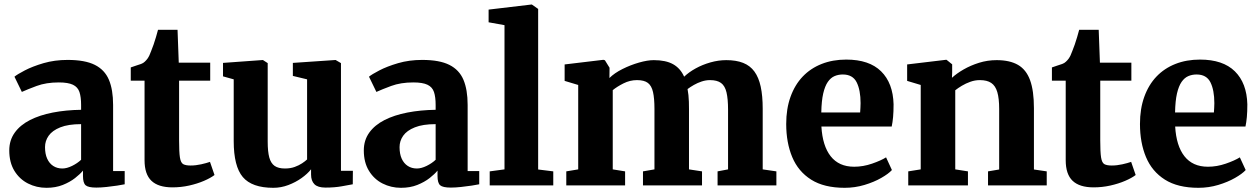

<svg xmlns="http://www.w3.org/2000/svg" viewBox="-20 -840 5704 870"><path d="M190.5 11Q145.5 11 107 -8.5Q68.5 -28 45.2 -66Q22 -104 22 -158.5Q22 -204.5 46.8 -239Q71.5 -273.5 115.8 -296Q160 -318.5 219.2 -330Q278.5 -341.5 347.5 -342.5V-364.5Q347.5 -400.5 340 -423Q332.5 -445.5 310.5 -456Q288.5 -466.5 246.5 -466.5Q189 -466.5 146 -450.5Q103 -434.5 79 -423.5L45.5 -492.5Q58 -503 92.5 -521Q127 -539 177.2 -553.8Q227.5 -568.5 286.5 -568.5Q365 -568.5 409.8 -546Q454.5 -523.5 473.5 -478.5Q492.5 -433.5 492.5 -364.5V-65H545V-5Q533.5 -2.5 511 1Q488.5 4.5 462.8 7.2Q437 10 416.5 10Q380 10 368 -0.5Q356 -11 356 -42.5V-67Q343.5 -51.5 320.2 -33.2Q297 -15 264.5 -2Q232 11 190.5 11ZM262.5 -76.5Q282.5 -76.5 306.5 -88.2Q330.5 -100 347.5 -116V-277.5Q289.5 -277.5 253.2 -263Q217 -248.5 200.5 -225Q184 -201.5 184 -173.5Q184 -142.5 193.8 -121Q203.5 -99.5 221.2 -88Q239 -76.5 262.5 -76.5Z M761.5 9Q697.5 9 666.2 -20.8Q635 -50.5 635 -114V-474.5H572.5V-534.5Q584.5 -539 596.8 -542.8Q609 -546.5 619.2 -550.2Q629.5 -554 636 -560.5Q643 -567 647.8 -573.5Q652.5 -580 656.8 -588.8Q661 -597.5 665 -609Q670.5 -622 676 -638.2Q681.5 -654.5 686.8 -672Q692 -689.5 696 -705H784.5L790 -556H932.5V-474.5H791.5V-203.5Q791.5 -151 795.2 -126.8Q799 -102.5 810.2 -96.2Q821.5 -90 843.5 -90Q867 -90 891.5 -95.5Q916 -101 931.5 -106.5L952 -47Q934.5 -33.5 904.2 -20.5Q874 -7.5 837 0.8Q800 9 761.5 9Z M1455 10Q1420 10 1404.8 -5.2Q1389.5 -20.5 1389.5 -49V-73Q1373.5 -52.5 1346.5 -33.2Q1319.5 -14 1286.5 -1.5Q1253.5 11 1218.5 11Q1121.5 11 1080.2 -37.8Q1039 -86.5 1039 -200.5V-480.5L990.5 -494V-555L1170.5 -568H1171.5L1193 -554V-198.5Q1193 -153 1200.2 -126.5Q1207.5 -100 1224.5 -88.2Q1241.5 -76.5 1271 -76.5Q1296 -76.5 1315.2 -83.5Q1334.5 -90.5 1348.8 -100Q1363 -109.5 1371.5 -117.5V-480.5L1307 -496V-555L1498 -568H1501L1525 -554V-66H1579L1578.5 -5Q1560.5 -1.5 1528.2 4.2Q1496 10 1455 10Z M1797 11Q1752 11 1713.5 -8.5Q1675 -28 1651.8 -66Q1628.5 -104 1628.5 -158.5Q1628.5 -204.5 1653.2 -239Q1678 -273.5 1722.2 -296Q1766.5 -318.5 1825.8 -330Q1885 -341.5 1954 -342.5V-364.5Q1954 -400.5 1946.5 -423Q1939 -445.5 1917 -456Q1895 -466.5 1853 -466.5Q1795.5 -466.5 1752.5 -450.5Q1709.5 -434.5 1685.5 -423.5L1652 -492.5Q1664.5 -503 1699 -521Q1733.5 -539 1783.8 -553.8Q1834 -568.5 1893 -568.5Q1971.5 -568.5 2016.2 -546Q2061 -523.5 2080 -478.5Q2099 -433.5 2099 -364.5V-65H2151.5V-5Q2140 -2.5 2117.5 1Q2095 4.5 2069.2 7.2Q2043.5 10 2023 10Q1986.5 10 1974.5 -0.5Q1962.5 -11 1962.5 -42.5V-67Q1950 -51.5 1926.8 -33.2Q1903.5 -15 1871 -2Q1838.5 11 1797 11ZM1869 -76.5Q1889 -76.5 1913 -88.2Q1937 -100 1954 -116V-277.5Q1896 -277.5 1859.8 -263Q1823.5 -248.5 1807 -225Q1790.5 -201.5 1790.5 -173.5Q1790.5 -142.5 1800.2 -121Q1810 -99.5 1827.8 -88Q1845.5 -76.5 1869 -76.5Z M2266 -72.5V-726L2194 -739V-796.5L2388 -819.5H2390L2418.5 -799.5V-72L2487 -63.5V0H2199V-63.5Z M2546 0V-63.5L2600 -72.5V-455L2538.5 -473.5V-548L2714 -569L2721 -567L2742 -533L2741.5 -486.5Q2764 -509 2800.5 -527.2Q2837 -545.5 2875.5 -556.5Q2914 -567.5 2942.5 -567.5Q2997 -567.5 3030 -549Q3063 -530.5 3080 -492.5Q3101.5 -513 3132.2 -530Q3163 -547 3199 -557.2Q3235 -567.5 3271 -567.5Q3316 -567.5 3347.5 -555Q3379 -542.5 3398.5 -515.8Q3418 -489 3427 -447.2Q3436 -405.5 3436 -347.5V-72.5L3498 -63.5V0H3231.5V-63.5L3279 -72.5V-343Q3279 -391.5 3272 -421.2Q3265 -451 3247.2 -464Q3229.5 -477 3197 -477Q3178.5 -477 3159.5 -470.8Q3140.5 -464.5 3124 -455Q3107.5 -445.5 3095.5 -436.5Q3098 -423.5 3099.5 -409Q3101 -394.5 3101.5 -379Q3102 -363.5 3102 -346.5V-72.5L3161 -63.5V0H2893.5V-63.5L2945.5 -72.5V-346.5Q2945.5 -394 2939 -422.8Q2932.5 -451.5 2915.8 -464.2Q2899 -477 2866.5 -477Q2834.5 -477 2805.2 -462.2Q2776 -447.5 2756.5 -431.5V-72.5L2812.5 -63.5V0Z M3807.5 11Q3714 11 3655.5 -26Q3597 -63 3569.8 -128.2Q3542.5 -193.5 3542.5 -278Q3542.5 -347 3562 -401.2Q3581.5 -455.5 3617.2 -493Q3653 -530.5 3703 -550.2Q3753 -570 3814.5 -570Q3918.5 -570 3972.5 -516.8Q4026.5 -463.5 4029 -367.5Q4029 -334 4026.8 -309.5Q4024.5 -285 4020.5 -266.5H3702Q3704.5 -223 3715 -189.2Q3725.5 -155.5 3744 -132Q3762.5 -108.5 3789 -96.5Q3815.5 -84.5 3850.5 -84.5Q3891 -84.5 3931.5 -98.5Q3972 -112.5 3995 -127L4021.5 -69.5Q4006 -52.5 3973.2 -33.8Q3940.5 -15 3897.2 -2Q3854 11 3807.5 11ZM3701.5 -330.5H3877.5Q3878 -341 3878.8 -351.5Q3879.5 -362 3879.5 -372.5Q3879.5 -431.5 3861.8 -467Q3844 -502.5 3799 -502.5Q3778.5 -502.5 3761.2 -495Q3744 -487.5 3731 -468.8Q3718 -450 3710.2 -416.5Q3702.5 -383 3701.5 -330.5Z M4152 -72.5V-455L4090.5 -473.5V-548L4266 -569H4269L4294.5 -548.5V-511L4293.5 -487.5Q4314.5 -507 4346.2 -525.2Q4378 -543.5 4416.2 -555.5Q4454.5 -567.5 4496 -567.5Q4555.5 -567.5 4592.8 -546Q4630 -524.5 4647.5 -476.8Q4665 -429 4665 -350V-72L4723 -63.5V0H4457V-63.5L4507.5 -72V-346.5Q4507.5 -394 4499 -422.8Q4490.5 -451.5 4471.5 -464.2Q4452.5 -477 4420 -477Q4398 -477 4377 -469.5Q4356 -462 4338.5 -451.5Q4321 -441 4308.5 -431V-72.5L4366 -63.5V0H4095.5V-63.5Z M4935.5 9Q4871.5 9 4840.2 -20.8Q4809 -50.5 4809 -114V-474.5H4746.5V-534.5Q4758.5 -539 4770.8 -542.8Q4783 -546.5 4793.2 -550.2Q4803.5 -554 4810 -560.5Q4817 -567 4821.8 -573.5Q4826.5 -580 4830.8 -588.8Q4835 -597.5 4839 -609Q4844.5 -622 4850 -638.2Q4855.5 -654.5 4860.8 -672Q4866 -689.5 4870 -705H4958.5L4964 -556H5106.5V-474.5H4965.5V-203.5Q4965.5 -151 4969.2 -126.8Q4973 -102.5 4984.2 -96.2Q4995.5 -90 5017.5 -90Q5041 -90 5065.5 -95.5Q5090 -101 5105.5 -106.5L5126 -47Q5108.5 -33.5 5078.2 -20.5Q5048 -7.5 5011 0.8Q4974 9 4935.5 9Z M5410.5 11Q5317 11 5258.5 -26Q5200 -63 5172.8 -128.2Q5145.5 -193.5 5145.5 -278Q5145.5 -347 5165 -401.2Q5184.5 -455.5 5220.2 -493Q5256 -530.5 5306 -550.2Q5356 -570 5417.5 -570Q5521.5 -570 5575.5 -516.8Q5629.5 -463.5 5632 -367.5Q5632 -334 5629.8 -309.5Q5627.5 -285 5623.5 -266.5H5305Q5307.5 -223 5318 -189.2Q5328.5 -155.5 5347 -132Q5365.5 -108.5 5392 -96.5Q5418.5 -84.5 5453.5 -84.5Q5494 -84.5 5534.5 -98.5Q5575 -112.5 5598 -127L5624.5 -69.5Q5609 -52.5 5576.2 -33.8Q5543.5 -15 5500.2 -2Q5457 11 5410.5 11ZM5304.5 -330.5H5480.5Q5481 -341 5481.8 -351.5Q5482.5 -362 5482.5 -372.5Q5482.5 -431.5 5464.8 -467Q5447 -502.5 5402 -502.5Q5381.5 -502.5 5364.2 -495Q5347 -487.5 5334 -468.8Q5321 -450 5313.2 -416.5Q5305.5 -383 5304.5 -330.5Z"/></svg>

Font: Merriweather ExtraBold
Style: Regular
Weight: 800
Version: Version 2.100